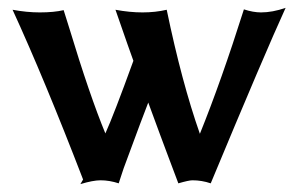

<svg xmlns="http://www.w3.org/2000/svg" viewBox="-20 -462 757 492"><path d="M186 9.8 192.9 -2Q94.2 -258.3 12.2 -437Q48.3 -430.2 82 -430.2Q118.2 -430.2 143.1 -436L157.2 -391.1Q210 -216.8 250 -120.1Q271.5 -167.5 321.8 -306.2Q314 -327.1 275.9 -437Q312 -430.2 345.2 -430.2Q378.4 -430.2 407.2 -437Q445.8 -251 492.2 -119.1Q546.9 -254.4 605 -438Q628.9 -430.2 648.9 -430.2Q678.2 -430.2 711.9 -441.9Q659.2 -326.7 520 7.8Q497.1 0 473.1 0Q463.9 0 437 7.8Q428.2 -14.6 411.1 -61Q394 -107.4 390.1 -117.2Q382.8 -136.7 375 -158.2Q367.2 -179.7 359.9 -199.2Q349.1 -172.4 296.9 -30.8Q294.9 -25.9 290.5 -11.5Q286.1 2.9 284.2 7.8Q260.3 0 237.8 0Q218.3 0 186 9.8Z"/></svg>

Font: Linear Smooth
Style: Bold
Weight: 700
Designer: Philipp H. Poll, Flanker
Foundry: Philipp H. Poll, reworked by Flanker
Version: Version 1.061 | FøM Fix